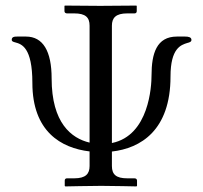

<svg xmlns="http://www.w3.org/2000/svg" viewBox="-20 -666 727 688"><path d="M614 -535C541 -535 523 -474 523 -396C523 -358.2 514.5 -180.6 381 -153.5V-574C381 -602 395 -618 436 -618H462C467 -618 470 -621 470 -626V-645L468 -646C468 -646 375 -645 339 -645C300 -645 213 -646 213 -646L211 -645V-626C211 -621 215 -618 220 -618H246C286 -618 301 -604 301 -574V-155C235.8 -170.3 165 -225.5 165 -385C165 -483 134 -535 73 -535H42C31 -535 22 -534 22 -523C22 -518 27 -516 35 -514C57 -508 96 -497 96 -369C96 -194.7 198.9 -135.4 301 -123.4V-71C301 -43 287 -27 246 -27H220C215 -27 212 -24 212 -19V0L214 2C214 2 307 0 343 0C382 0 469 2 469 2L471 0V-19C471 -24 467 -27 462 -27H436C396 -27 381 -41 381 -71V-123C483.7 -134.6 591 -198.5 591 -392C591 -494 629 -505 651 -512C659 -514 666 -516 666 -523C666 -533 655 -535 643 -535Z"/></svg>

Font: Libertinus Serif Display
Style: Regular
Weight: 400
Designer: Philipp H. Poll
Foundry: Khaled Hosny
Version: Version 6.1